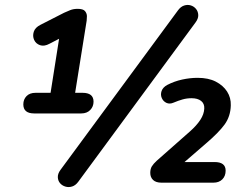

<svg xmlns="http://www.w3.org/2000/svg" viewBox="-20 -744 1000 782"><path d="M311 -282H119Q75 -282 75 -319Q75 -339 88 -352.5Q101 -366 125 -366H186L226 -620L284 -619L182 -566Q160 -554 143 -560Q126 -566 119 -581.5Q112 -597 117.5 -614.5Q123 -632 145 -643L241 -692Q252 -697 265.5 -702.5Q279 -708 296 -708Q319 -708 326.5 -698.5Q334 -689 334 -678Q334 -667 333 -660L286 -366H316Q361 -366 361 -330Q361 -310 347.5 -296Q334 -282 311 -282ZM776 -652 299 -4Q288 11 274 15.5Q260 20 246.5 16Q233 12 224.5 2Q216 -8 215.5 -22.5Q215 -37 227 -53L705 -702Q716 -717 730 -721.5Q744 -726 757 -722Q770 -718 778.5 -707.5Q787 -697 787.5 -682.5Q788 -668 776 -652ZM849 0H638Q615 0 603.5 -11Q592 -22 592 -40Q592 -56 598.5 -66.5Q605 -77 618 -89L754 -209Q781 -233 796 -256Q811 -279 812 -302Q813 -322 799 -333Q785 -344 760 -344Q741 -344 723.5 -339Q706 -334 687 -326Q671 -319 658 -325Q645 -331 639 -344.5Q633 -358 638 -373Q643 -388 661 -398Q690 -413 722 -420Q754 -427 785 -427Q829 -427 859 -411.5Q889 -396 905 -371Q921 -346 920 -315Q919 -270 894.5 -236.5Q870 -203 817 -158L699 -56L698 -84H854Q899 -84 899 -49Q899 -27 885.5 -13.5Q872 0 849 0Z"/></svg>

Font: Nunito Variable Extra Light
Style: Italic
Weight: 200
Italic angle: -9°
Designer: Vernon Adams
Foundry: Vernon Adams
Version: Version 3.602